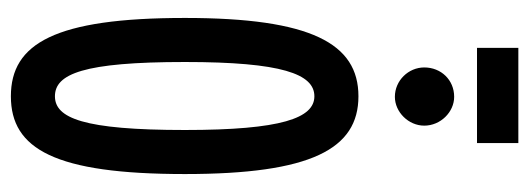

<svg xmlns="http://www.w3.org/2000/svg" viewBox="-330 -632 973 353"><g transform="rotate(90 156.5 -455.5)"><path d="M68 -846H243V-922H68ZM158 -695C186 -695 211 -720 211 -749C211 -779 186 -804 158 -804C127 -804 104 -780 104 -749C104 -720 128 -695 158 -695ZM157 11C254 11 300 -70 300 -309C300 -541 254 -628 157 -628C60 -628 13 -541 13 -309C13 -70 60 11 157 11ZM157 -70C116 -70 94 -122 94 -309C94 -487 116 -547 157 -547C197 -547 219 -487 219 -309C219 -122 197 -70 157 -70Z"/></g></svg>

Font: Inconsolata ExtraCondensed
Style: Bold
Weight: 700
Width: 2
Monospace: yes
Designer: Raph Levien, Cyreal, Brenton Simpson
Foundry: Raph Levien, Cyreal, Google
Version: Version 3.100